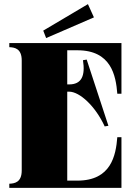

<svg xmlns="http://www.w3.org/2000/svg" viewBox="-20 -908 669 928"><path d="M354 -665C517 -665 540 -544 547 -455H567V-700H25V-680C50 -679 85 -674 85 -616V-84C85 -26 50 -21 25 -20V0H567V-245H547C540 -156 517 -35 354 -35H305V-465H314C365 -465 441 -395 486 -297L504 -300L399 -620L381 -617C393 -541 374 -500 314 -500H305V-665ZM434 -824 405 -888 189 -760 203 -724Z"/></svg>

Font: Sprat Condensed Black
Style: Regular
Weight: 900
Designer: Ethan Nakache
Foundry: Collletttivo
Version: Version 2.000;Glyphs 3.2 (3217)